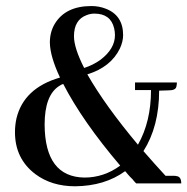

<svg xmlns="http://www.w3.org/2000/svg" viewBox="-20 -616 629 645"><path d="M228.5 -494.1Q228.5 -549.8 271.5 -565.4Q284.2 -570.3 296.9 -570.3Q351.6 -570.3 363.3 -521.5Q366.2 -509.8 366.2 -498Q366.2 -452.1 317.4 -415Q293 -397.5 262.7 -387.7Q228.5 -455.1 228.5 -494.1ZM263.7 -19.5Q130.9 -21.5 129.9 -197.3Q129.9 -295.9 178.7 -327.1Q185.5 -332 192.4 -334Q256.8 -209 383.8 -59.6Q329.1 -19.5 263.7 -19.5ZM514.6 -311.5H513.7H516.6L546.9 -312.5Q569.3 -312.5 572.3 -324.2Q574.2 -331.1 574.2 -338.9H433.6V-313.5H487.3Q487.3 -207 443.4 -129.9Q333 -261.7 273.4 -366.2Q352.5 -390.6 382.8 -453.1Q393.6 -476.6 393.6 -498Q393.6 -564.5 335 -586.9Q312.5 -595.7 287.1 -595.7Q200.2 -595.7 164.1 -536.1Q147.5 -508.8 147.5 -472.7Q148.4 -425.8 181.6 -355.5Q59.6 -320.3 35.2 -217.8Q30.3 -195.3 30.3 -171.9Q30.3 -83 98.6 -31.2Q153.3 9.8 232.4 9.8Q332 8.8 400.4 -41Q402.3 -39.1 404.3 -36.6Q406.2 -34.2 408.7 -31.2Q411.1 -28.3 412.6 -26.9Q414.1 -25.4 417 -22Q419.9 -18.6 421.4 -17.6Q422.9 -16.6 425.8 -13.2Q428.7 -9.8 429.2 -8.8Q429.7 -7.8 433.6 -3.9L437.5 0H588.9Q588.9 -22.5 573.2 -24.4Q569.3 -25.4 564.5 -25.4H536.1Q500 -64.5 461.9 -108.4Q514.6 -191.4 514.6 -311.5Z"/></svg>

Font: Abhaya Libre SemiBold
Style: Regular
Weight: 600
Designer: Pushpananda Ekanayake, Sol Matas, Pathum Egodawatta
Foundry: Mooniak
Version: Version 1.050 ; ttfautohint (v1.6)